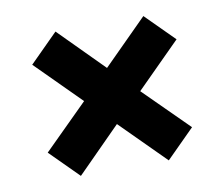

<svg xmlns="http://www.w3.org/2000/svg" viewBox="-58 -591 679 583"><g transform="rotate(-10 282.0 -299.5)"><path d="M147 -77 60 -164 196 -299 60 -435 147 -522 282 -386 418 -522 505 -435 369 -299 505 -164 418 -77 282 -213Z"/></g></svg>

Font: Ubuntu Sans ExtraBold
Style: Regular
Weight: 800
Designer: Dalton Maag Ltd
Foundry: Dalton Maag Ltd
Version: Version 1.006; ttfautohint (v1.8.4.7-5d5b)